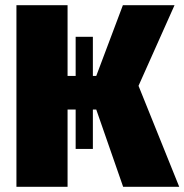

<svg xmlns="http://www.w3.org/2000/svg" viewBox="-20 -716 707 736"><path d="M511 -387 667 0H452L349 -296H336V-145H270V-296H239V0H43V-696H239V-425H270V-575H336V-425H349L451 -696H649Z"/></svg>

Font: Fira Sans Black
Style: Regular
Weight: 900
Designer: Carrois Corporate & Edenspiekermann AG
Foundry: Carrois Corporate GbR & Edenspiekermann AG
Version: Version 4.203